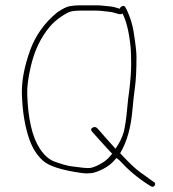

<svg xmlns="http://www.w3.org/2000/svg" viewBox="-20 -642 652 723"><path d="M328.8 -161.5C322.1 -157.8 321.2 -153 326.2 -147L335 -137C348.3 -122.3 363.3 -105.7 380 -87C388.3 -77.7 395.8 -69.7 402.5 -63C400 -60.3 395.2 -55 388.1 -47C381 -39 370 -31 355 -23C340 -15 327.9 -10.5 318.6 -9.4C309.3 -8.3 286.1 -10.4 248.8 -15.7C231.3 -18.2 208.8 -24.6 181.5 -35C162.1 -43.5 144.8 -59.5 129.5 -83C101.2 -126.5 85.5 -194.5 82.5 -287C81.6 -314.3 86.1 -349.3 96 -392C109.6 -451 133.3 -500.6 167 -541C178.6 -555 193.5 -567.8 210.6 -579.5C227.7 -591.2 241 -597.8 250.6 -599.5C260.2 -601.2 270 -602 280 -602H342.5C350.8 -602 358.5 -601.5 365.6 -600.5C372.7 -599.5 380.4 -598.7 388.8 -598C397.1 -597.3 405.4 -595.7 413.8 -593L427.5 -589C432.5 -587.7 437.1 -588.3 441.3 -591C456.4 -561.9 466.4 -519.4 471.9 -463.5C473.2 -449.8 473.9 -428.8 473.9 -400.5C473.9 -372.2 471.2 -336.7 465.9 -294C463.9 -283.3 461.4 -261.3 458.4 -228C455.4 -194.7 451.3 -167.3 446.2 -145.8C440.2 -124.4 429.6 -103.1 415 -82C411.7 -86 406.3 -92 398.8 -100C391.3 -108 383.8 -116.3 376.3 -125C368.8 -133.7 362.1 -141.3 356.3 -148L346.3 -159C341.3 -164.3 335.4 -165.2 328.8 -161.5ZM431.3 -609C415.8 -614.3 403.1 -617.3 393.1 -618C383.5 -618.7 375.2 -619.5 368.1 -620.5C361 -621.5 352.9 -622 343.8 -622H280C268.3 -622 256.3 -621 243.8 -619C231.3 -617 215 -609 195 -595C147 -555.7 114 -508.4 93.5 -453C71.2 -390.8 60.9 -335.4 62.5 -287C64.5 -221.4 73.9 -164.8 90.6 -117.2C102 -84.7 118.6 -58.3 140.5 -38C163.1 -17 211 -1.1 288.1 9.5C300.2 11.2 312.1 11.3 323.8 10C335.4 8.7 350.4 3.3 368.8 -6C387.1 -15.3 402.5 -27.7 415 -43C416.7 -44.3 417.9 -45.7 418.8 -47L430 -38C461.5 -3.7 496.5 26.7 537.9 53L547.9 59C553.9 63 558.7 62.2 562.4 56.5C566.1 50.8 564.9 46.3 558.9 43L548.9 36C542.2 31.3 528.7 21.6 508.2 6.8C487.7 -8 463.2 -31.9 432.5 -65C458.3 -108.5 472.8 -161.8 478.4 -225C481.4 -259 484.7 -289.2 488.4 -315.5C492.1 -341.8 493.9 -379.2 493.9 -427.6C493.9 -446.7 490.2 -479.2 482.7 -525C478.6 -550.4 470.3 -576.7 457.9 -604L452.9 -613C450.2 -619 446.6 -621 441.3 -619C435.4 -617 432.1 -613.7 431.3 -609Z"/></svg>

Font: Proton
Style: RgExt
Weight: 500
Version: Version 1.017